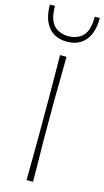

<svg xmlns="http://www.w3.org/2000/svg" viewBox="-163 -1013 575 1058"><g transform="rotate(15 124.5 -484.0)"><path d="M108 0Q109 -61 109.2 -117Q109.5 -173 110 -238V-475Q109.5 -540.5 109.2 -596.5Q109 -652.5 108 -713H145Q144.5 -652.5 143.8 -596.5Q143 -540.5 142 -475V-238Q143 -173 143.8 -117Q144.5 -61 145 0ZM124 -794Q56.5 -794 19.2 -839.2Q-18 -884.5 -18 -967L11 -968Q11 -891 40.5 -858.8Q70 -826.5 124 -825Q179 -826.5 208.5 -858.5Q238 -890.5 238 -967H267Q267 -884.5 230 -839.2Q193 -794 124 -794Z"/></g></svg>

Font: Commissioner Loud Thin
Style: Regular
Weight: 100
Designer: Kostas Bartsokas
Foundry: Kostas Bartsokas
Version: Version 1.000; ttfautohint (v1.8.3)